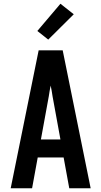

<svg xmlns="http://www.w3.org/2000/svg" viewBox="-20 -1003 540 1023"><path d="M37 0 186 -735H314L463 0H349L319 -164H181L151 0ZM198 -260H302L260 -490Q258 -504 255.5 -518.5Q253 -533 250 -547Q247 -533 244.5 -518.5Q242 -504 240 -490ZM237 -792 179 -838 302 -983 373 -927Z"/></svg>

Font: Iosevka Custom
Style: Bold
Weight: 700
Monospace: yes
Designer: Belleve Invis
Foundry: Belleve Invis
Version: Version 30.3.3; ttfautohint (v1.8.3)